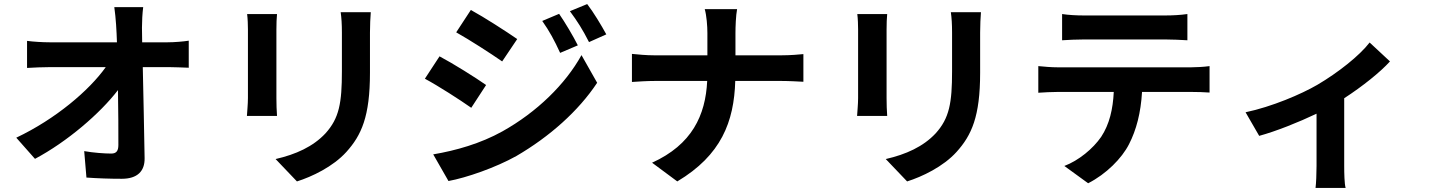

<svg xmlns="http://www.w3.org/2000/svg" viewBox="-20 -836 7040 944"><path d="M152 -55C310 -139 472 -278 560 -393C562 -290 562 -190 562 -123C562 -94 552 -81 527 -81C493 -81 439 -85 394 -93L405 37C462 41 518 43 579 43C655 43 692 6 691 -58C689 -193 685 -360 682 -506H811C838 -506 876 -504 908 -503V-636C884 -632 837 -628 804 -628H679L678 -700C678 -731 680 -770 684 -801H542C550 -744 553 -686 555 -628H224C190 -628 142 -631 113 -635V-502C148 -504 191 -506 227 -506H500C419 -392 254 -251 60 -159Z M1195 -767C1198 -745 1199 -710 1199 -691V-354C1199 -324 1195 -285 1194 -266H1342C1340 -289 1339 -328 1339 -353V-691C1339 -723 1340 -745 1342 -767ZM1655 -776C1659 -748 1661 -716 1661 -676V-486C1661 -330 1648 -255 1580 -180C1519 -115 1435 -77 1335 -54L1440 56C1513 33 1617 -16 1683 -89C1757 -171 1799 -263 1799 -478V-676C1799 -716 1801 -748 1803 -776Z M2729 -768 2646 -733C2682 -682 2705 -639 2734 -576L2821 -613C2798 -659 2758 -726 2729 -768ZM2867 -816 2782 -781C2819 -731 2844 -692 2876 -629L2961 -667C2937 -711 2898 -776 2867 -816ZM2295 -787 2223 -677C2289 -640 2393 -573 2449 -534L2523 -644C2471 -680 2361 -751 2295 -787ZM2110 -77 2185 54C2273 38 2417 -12 2519 -69C2682 -164 2824 -290 2916 -429L2839 -565C2760 -422 2620 -285 2450 -190C2342 -130 2222 -96 2110 -77ZM2141 -559 2069 -449C2136 -413 2240 -346 2297 -306L2370 -418C2319 -454 2209 -523 2141 -559Z M3202 -438H3457C3449 -269 3382 -125 3186 -36L3310 56C3526 -73 3589 -237 3595 -438H3820C3860 -438 3909 -435 3930 -434V-570C3909 -568 3867 -564 3821 -564H3596V-673C3596 -704 3598 -760 3604 -791H3445C3454 -760 3458 -708 3458 -674V-564H3198C3158 -564 3117 -568 3087 -571V-433C3118 -435 3158 -438 3202 -438Z M4195 -767C4198 -745 4199 -710 4199 -691V-354C4199 -324 4195 -285 4194 -266H4342C4340 -289 4339 -328 4339 -353V-691C4339 -723 4340 -745 4342 -767ZM4655 -776C4659 -748 4661 -716 4661 -676V-486C4661 -330 4648 -255 4580 -180C4519 -115 4435 -77 4335 -54L4440 56C4513 33 4617 -16 4683 -89C4757 -171 4799 -263 4799 -478V-676C4799 -716 4801 -748 4803 -776Z M5085 -511V-380C5113 -382 5152 -384 5181 -384H5456C5452 -300 5435 -225 5394 -163C5354 -105 5284 -47 5213 -20L5330 65C5419 20 5496 -58 5531 -127C5567 -197 5589 -281 5595 -384H5836C5864 -384 5902 -383 5927 -381V-511C5900 -507 5857 -505 5836 -505H5181C5150 -505 5115 -508 5085 -511ZM5202 -638C5232 -640 5274 -642 5309 -642H5710C5745 -642 5783 -640 5818 -638V-767C5784 -762 5744 -760 5710 -760H5308C5275 -760 5234 -762 5202 -767Z M6714 -627C6664 -562 6559 -479 6457 -419C6378 -373 6233 -311 6104 -284L6171 -168C6255 -191 6365 -235 6453 -277V-20C6453 15 6451 68 6448 88H6596C6590 68 6589 15 6589 -20V-353C6680 -412 6767 -482 6814 -534Z"/></svg>

Font: Noto Sans KR Bold
Style: Regular
Weight: 700
Designer: Ryoko NISHIZUKA  (kana & ideographs); Paul D. Hunt (Latin, Greek & Cyrillic); Wenlong ZHANG  (bopomofo); Sandoll Communi
Foundry: Adobe Systems Incorporated
Version: Version 1.004;PS 1.004;hotconv 1.0.82;makeotf.lib2.5.63406